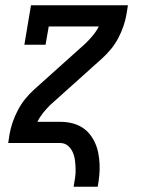

<svg xmlns="http://www.w3.org/2000/svg" viewBox="-20 -540 540 725"><path d="M258 165Q261 148 263.5 131.5Q266 115 265.5 98Q265 81 263 65Q261 49 254.5 34.5Q248 20 236 10Q224 0 207 0H11L16 -33Q20 -56 28 -79Q36 -102 47.5 -124Q59 -146 74.5 -165.5Q90 -185 109 -202L207 -290L304 -377Q318 -391 331 -406.5Q344 -422 353 -440H164L152 -371H72L97 -520H463L458 -488Q454 -464 446 -441Q438 -418 426.5 -396Q415 -374 399 -354.5Q383 -335 364 -318L169 -143Q155 -129 142.5 -113.5Q130 -98 121 -80H207Q229 -80 249 -75.5Q269 -71 286.5 -61Q304 -51 317 -35.5Q330 -20 338.5 -1.5Q347 17 351 37.5Q355 58 356 79Q357 100 355 121.5Q353 143 349 165Z"/></svg>

Font: Iosevka Curly Slab Medium
Style: Italic
Weight: 500
Italic angle: -9°
Monospace: yes
Designer: Belleve Invis
Foundry: Belleve Invis
Version: Version 22.1.2; ttfautohint (v1.8.4)